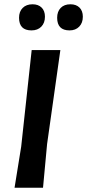

<svg xmlns="http://www.w3.org/2000/svg" viewBox="-20 -877 407 897"><path d="M132 -857Q159 -857 174.5 -841.5Q190 -826 190 -799Q190 -770 173 -752.5Q156 -735 127 -735Q69 -735 69 -794Q69 -823 86 -840Q103 -857 132 -857ZM309 -857Q336 -857 351.5 -841.5Q367 -826 367 -799Q367 -770 350 -752.5Q333 -735 305 -735Q247 -735 247 -794Q247 -823 263.5 -840Q280 -857 309 -857ZM262 -643 200 -204 181 0H48L79 -192L128 -643Z"/></svg>

Font: Alegreya Sans
Style: Bold Italic
Weight: 700
Italic angle: -7°
Designer: Juan Pablo del Peral
Foundry: Huerta Tipografica
Version: Version 2.007